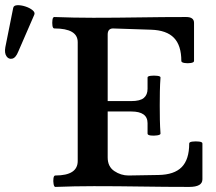

<svg xmlns="http://www.w3.org/2000/svg" viewBox="-20 -733 849 756"><path d="M198 3Q193 3 191 -8.5Q189 -20 190.5 -31Q192 -42 198 -42Q286 -42 286 -99V-567Q286 -621 194 -621Q188 -621 186.5 -632Q185 -643 186.5 -654.5Q188 -666 194 -666Q271 -663 347 -663Q437 -663 529 -664.5Q621 -666 713 -666Q744 -666 744 -643V-493Q744 -487 731.5 -485Q719 -483 706.5 -485Q694 -487 694 -493Q694 -554 665 -584Q636 -614 575 -616L424 -621Q404 -620 404 -597V-335H497Q532 -335 546.5 -347.5Q561 -360 561 -383V-428Q561 -433 573.5 -434.5Q586 -436 599 -434.5Q612 -433 612 -428Q610 -401 609.5 -373Q609 -345 609 -318Q609 -290 609.5 -262Q610 -234 612 -207Q612 -202 599 -200Q586 -198 573.5 -199.5Q561 -201 561 -207V-248Q561 -294 497 -294H404V-113Q404 -77 430 -59.5Q456 -42 486 -42L604 -44Q666 -45 695.5 -75Q725 -105 725 -168Q725 -174 738 -175.5Q751 -177 764 -175.5Q777 -174 777 -168V-27Q777 3 725 3Q631 3 537 1.5Q443 0 350 0Q274 0 198 3ZM52 -530Q42 -505 28 -502Q14 -499 5.5 -511.5Q-3 -524 1 -547L32 -702Q34 -712 48.5 -712.5Q63 -713 80 -707.5Q97 -702 108 -693Q119 -684 115 -675Z"/></svg>

Font: Junicode SmExp
Style: Bold
Weight: 700
Width: 6
Designer: Peter S. Baker
Version: Version 2.205; ttfautohint (v1.8.4)